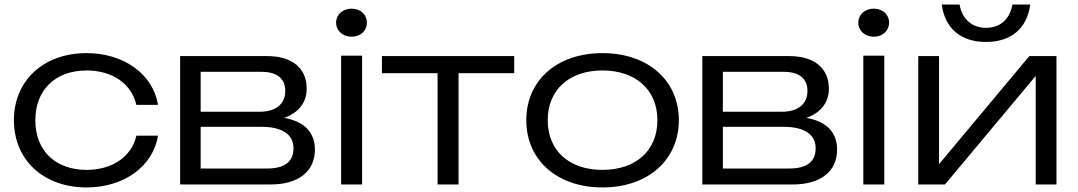

<svg xmlns="http://www.w3.org/2000/svg" viewBox="-20 -809 4728 842"><path d="M578 -214C558 -123 473 -64 360 -64C223 -64 135 -148 135 -282C135 -415 223 -500 360 -500C472 -500 557 -442 578 -349H673C651 -484 523 -576 360 -576C171 -576 41 -456 41 -282C41 -107 171 13 360 13C523 13 651 -79 673 -214Z M1166 0C1289 0 1361 -57 1361 -153C1361 -229 1314 -277 1226 -292C1288 -314 1325 -358 1325 -420C1325 -510 1261 -563 1152 -563H770V0ZM860 -253H1125C1221 -253 1267 -217 1267 -159C1267 -101 1230 -70 1151 -70H860ZM860 -494H1127C1198 -494 1231 -462 1231 -410C1231 -355 1192 -319 1119 -319H860Z M1476 0H1568V-565H1476ZM1522 -648C1561 -648 1589 -674 1589 -710C1589 -745 1561 -771 1522 -771C1483 -771 1454 -745 1454 -710C1454 -674 1483 -648 1522 -648Z M1899 0H1991V-488H2235V-563H1655V-488H1899Z M2622 13C2821 13 2957 -107 2957 -282C2957 -457 2821 -576 2622 -576C2423 -576 2288 -457 2288 -282C2288 -107 2423 13 2622 13ZM2622 -64C2475 -64 2382 -149 2382 -282C2382 -414 2475 -500 2622 -500C2769 -500 2863 -414 2863 -282C2863 -149 2769 -64 2622 -64Z M3456 0C3579 0 3651 -57 3651 -153C3651 -229 3604 -277 3516 -292C3578 -314 3615 -358 3615 -420C3615 -510 3551 -563 3442 -563H3060V0ZM3150 -253H3415C3511 -253 3557 -217 3557 -159C3557 -101 3520 -70 3441 -70H3150ZM3150 -494H3417C3488 -494 3521 -462 3521 -410C3521 -355 3482 -319 3409 -319H3150Z M3766 0H3858V-565H3766ZM3812 -648C3851 -648 3879 -674 3879 -710C3879 -745 3851 -771 3812 -771C3773 -771 3744 -745 3744 -710C3744 -674 3773 -648 3812 -648Z M4124 0 4522 -476V0H4613V-563H4494L4098 -89V-563H4007V0ZM4304 -625C4414 -625 4484 -684 4498 -789H4420C4408 -724 4366 -687 4304 -687C4243 -687 4200 -724 4188 -789H4110C4124 -684 4194 -625 4304 -625Z"/></svg>

Font: Bounded Light
Style: Regular
Weight: 300
Designer: Vlad Churkin
Version: Version 3.0